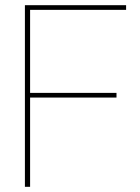

<svg xmlns="http://www.w3.org/2000/svg" viewBox="-20 -720 541 740"><path d="M76 0V-700H466V-682H96V-362H429V-344H96V0Z"/></svg>

Font: DM Sans 24pt Thin
Style: Regular
Weight: 250
Designer: Colophon Foundry, Jonny Pinhorn
Foundry: Colophon Foundry
Version: Version 4.004;gftools[0.9.30]